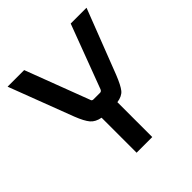

<svg xmlns="http://www.w3.org/2000/svg" viewBox="-174 -759 884 884"><g transform="rotate(-45 267.5 -317.5)"><path d="M317 0H215V-228Q182 -234 165 -254Q148 -274 130 -320L10 -635H118L236 -324Q238 -314 248 -314H291Q300 -314 304 -324L421 -635H524L402 -320Q382 -270 366.5 -251Q351 -232 317 -227Z"/></g></svg>

Font: Gemunu Libre SemiBold
Style: Regular
Weight: 600
Designer: Puspanada Ekanayake, Sola Matas, Pathum Egodawatta, Kosala Senevirathne
Foundry: mooniak
Version: Version 1.100